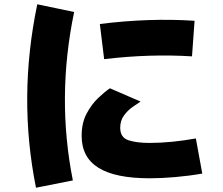

<svg xmlns="http://www.w3.org/2000/svg" viewBox="-20 -810 1040 896"><path d="M320 32 148 66Q63 -355 154 -790L326 -754Q243 -355 320 32ZM466 -534 446 -698Q677 -727 888 -713L876 -547Q779 -553 677.5 -550Q576 -547 466 -534ZM679 22Q518 22 439.5 -27Q361 -76 361 -176Q361 -236 384 -279.5Q407 -323 438 -352.5Q469 -382 493 -398L636 -336Q622 -327 599 -311Q576 -295 558.5 -271Q541 -247 541 -214Q541 -168 579.5 -155.5Q618 -143 677 -143Q729 -143 784 -148.5Q839 -154 894 -164L924 0Q861 11 796.5 16.5Q732 22 679 22Z"/></svg>

Font: Murecho Black
Style: Regular
Weight: 900
Designer: Neil Summerour
Foundry: Positype
Version: Version 1.010; ttfautohint (v1.8.3)